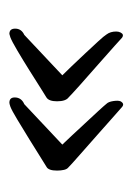

<svg xmlns="http://www.w3.org/2000/svg" viewBox="42 -388 276 399"><g transform="rotate(90 179.5 -189.0)"><path d="M194 -71Q183 -71 183 -82Q183 -96 197 -102L281 -181Q275 -187 263 -200Q251 -213 237 -228Q223 -243 211.5 -255.5Q200 -268 196 -273Q192 -277 190.5 -287Q189 -297 191 -302Q196 -311 203 -305Q203 -305 220 -290Q237 -275 259.5 -255Q282 -235 302 -217.5Q322 -200 328 -194Q332 -191 333.5 -184.5Q335 -178 335 -170Q335 -152 327 -148Q325 -147 308.5 -136.5Q292 -126 270 -112.5Q248 -99 229 -87.5Q210 -76 202 -73Q196 -71 194 -71ZM51 -71Q40 -71 40 -83Q40 -96 53 -102L137 -181Q131 -187 118.5 -200Q106 -213 92 -228Q78 -243 66.5 -255.5Q55 -268 52 -273Q46 -281 46 -293Q46 -298 48 -302Q52 -310 59 -305Q59 -305 75.5 -290Q92 -275 115 -255Q138 -235 157.5 -217.5Q177 -200 183 -194Q191 -188 191 -170Q191 -153 183 -148Q181 -147 164.5 -136.5Q148 -126 126.5 -112.5Q105 -99 85.5 -87.5Q66 -76 58 -73Q52 -71 51 -71Z"/></g></svg>

Font: Gwendolyn
Style: Bold
Weight: 700
Designer: Robert E. Leuschke
Foundry: Robert E. Leuschke
Version: Version 1.010; ttfautohint (v1.8.3)